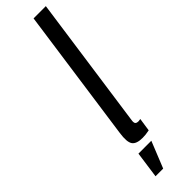

<svg xmlns="http://www.w3.org/2000/svg" viewBox="-311 -716 879 879"><g transform="rotate(-45 128.5 -277.0)"><path d="M177.3 -730 85.6 -80.1Q78 -28.1 90.9 -9.1Q103.9 10 143.6 10Q153.4 10 163.9 8.9Q174.4 7.7 187.6 5.1L197.1 -58.9Q185.9 -57.1 184.9 -57.1Q170.6 -57.1 166.9 -63.5Q163.1 -69.9 165.4 -83.9L256.7 -730ZM61 175.9H110.6L162.4 47.3H79Z"/></g></svg>

Font: Secuela ExtLt
Style: Italic
Weight: 200
Italic angle: -8°
Designer: Fernando Haro
Foundry: deFharo
Version: Version 1.704